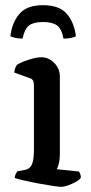

<svg xmlns="http://www.w3.org/2000/svg" viewBox="-20 -721 353 741"><path d="M216 0Q208 0 184 -3.5Q160 -7 130.5 -12.5Q101 -18 75 -24Q49 -30 37 -34Q37 -42 40.5 -49Q44 -56 47 -60L75 -65Q86 -67 94 -73.5Q102 -80 106.5 -96.5Q111 -113 111 -145V-394Q111 -402 108 -409Q105 -416 96 -419L35 -441Q36 -452 39.5 -460.5Q43 -469 47 -472Q64 -482 92.5 -491Q121 -500 139 -500Q168 -500 189.5 -478Q211 -456 211 -425V-125Q211 -105 207 -89.5Q203 -74 199 -68L285 -59Q287 -56 289.5 -50Q292 -44 292 -35Q287 -27 272.5 -19Q258 -11 242.5 -5.5Q227 0 216 0ZM146 -701Q208 -701 237 -668.5Q266 -636 273 -581Q268 -578 255.5 -575Q243 -572 225 -572Q218 -610 200 -623Q182 -636 146 -636Q110 -636 92.5 -623Q75 -610 67 -572Q51 -572 38.5 -575Q26 -578 20 -581Q26 -633 54.5 -667Q83 -701 146 -701Z"/></svg>

Font: Texturina Medium 12pt Medium
Style: Regular
Weight: 500
Version: Version 1.002